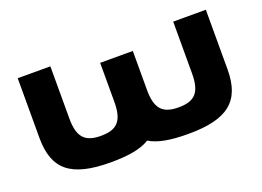

<svg xmlns="http://www.w3.org/2000/svg" viewBox="-87 -757 1333 978"><g transform="rotate(-20 579.0 -267.5)"><path d="M246.1 -550H69.1V-226C69.1 -54 155.1 15 368.3 15C468.1 15 534.9 2.3 579.8 -25.9C624.6 1.6 691.1 14 789.7 14C1002.9 14 1088.9 -55 1088.9 -227V-550H911.9V-270C911.9 -169 879.2 -130 789.7 -130C700.2 -130 667.5 -169 667.5 -270V-480H490.5V-269C490.5 -168 457.8 -129 368.3 -129C278.8 -129 246.1 -168 246.1 -269Z"/></g></svg>

Font: Hussar
Style: BdSuprExt
Weight: 700
Foundry: Cannot Into Space Fonts
Version: Version 2.00